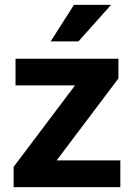

<svg xmlns="http://www.w3.org/2000/svg" viewBox="-20 -770 549 790"><path d="M475.1 -109.9V0H36.1V-83.5L288.6 -418.5H43.9V-528.3H467.3V-447.3L212.9 -109.9ZM188.5 -599.6 284.2 -750H437L302.7 -599.6Z"/></svg>

Font: Vazirmatn UI FD
Style: Bold
Weight: 700
Designer: Saber Rastikerdar
Foundry: Saber Rastikerdar
Version: Version 33.003